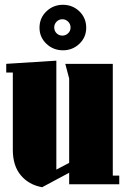

<svg xmlns="http://www.w3.org/2000/svg" viewBox="-20 -765 527 797"><path d="M267.1 -439 251 -500H448.2V-36.1H475.1V0H267.1V-47.9L154.8 12.2Q99.1 2 66.2 -37.6Q33.2 -77.1 33.2 -143.1V-463.9H5.9V-500L213.9 -513.2V-61L267.1 -88.9ZM144 -649.9Q144 -690.4 172.6 -717.8Q201.2 -745.1 241.2 -745.1Q281.2 -745.1 309.6 -717.8Q337.9 -690.4 337.9 -649.9Q337.9 -610.4 309.6 -583.3Q281.2 -556.2 241.2 -556.2Q201.2 -556.2 172.6 -583.3Q144 -610.4 144 -649.9ZM214.8 -675Q205.1 -665 205.1 -650.9Q205.1 -636.7 214.8 -627Q224.6 -617.2 238.8 -617.2Q252.9 -617.2 262.9 -627Q272.9 -636.7 272.9 -650.9Q272.9 -665 262.9 -675Q252.9 -685.1 238.8 -685.1Q224.6 -685.1 214.8 -675Z"/></svg>

Font: Lletraferida
Style: Heavy
Weight: 900
Designer: Josep Patau Bellart
Foundry: Josep Patau Bellart
Version: Version 1.000